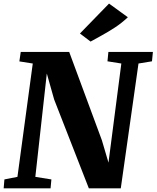

<svg xmlns="http://www.w3.org/2000/svg" viewBox="-25 -1026 853 1046"><path d="M-5 0 -1 -48.5 70 -62.5 153.5 -680 80.5 -691.5 88 -743H352L530 -262L566 -140L636 -680L560.5 -692L565.5 -743H808L803 -692L729.5 -680L633 0H459L270 -484L230 -625.5L167.5 -62.5L255 -48.5L250.5 0ZM468.5 -799.5 410.5 -843.5 569 -1006.5 671.5 -932Q637.5 -900 600.8 -876Q564 -852 530 -833.5Q496 -815 468.5 -799.5Z"/></svg>

Font: Merriweather 28pt Black
Style: Italic
Weight: 900
Italic angle: -7.8°
Version: Version 2.101